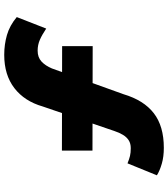

<svg xmlns="http://www.w3.org/2000/svg" viewBox="35 -780 776 886"><g transform="rotate(-90 423.0 -337.0)"><path d="M183.9 31Q142.6 31 110.5 21.6Q78.4 12.3 57 -1L112.2 -136.6Q131.8 -128.6 146.5 -125.1Q161.2 -121.6 182.2 -121.6Q203.9 -121.6 218.7 -131.1Q233.5 -140.6 243.8 -157.8Q254.2 -175 261.2 -196.6L374.7 -527.9Q398.8 -612.1 459.5 -658.8Q520.2 -705.5 613 -705.5Q660.9 -705.5 704.5 -692.9Q748.2 -680.3 787.2 -647.6L734.1 -511.7Q706.1 -530.6 682.5 -541Q658.9 -551.3 632.1 -551.3Q601.5 -551.3 582.1 -533.5Q562.8 -515.6 550.1 -485.3L431.3 -155.2Q403.5 -61.6 343.6 -15.3Q283.7 31 183.9 31ZM170.9 -298.3V-439.3L653.2 -438.3V-297.3Z"/></g></svg>

Font: Lexend Tera
Style: Regular
Weight: 400
Designer: Bonnie Shaver-Troup, Thomas Jockin
Foundry: Lexend
Version: Version 1.007